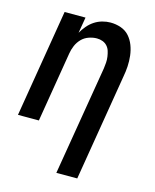

<svg xmlns="http://www.w3.org/2000/svg" viewBox="-112 -605 724 896"><g transform="rotate(15 250.0 -156.5)"><path d="M247 215 335 -313Q337 -327 338 -341.5Q339 -356 337 -370Q335 -384 331 -397Q327 -410 318 -420Q309 -430 296 -435Q283 -440 268 -440Q249 -440 229 -433Q209 -426 194.5 -411Q180 -396 172 -377Q164 -358 161 -339L105 0H4L90 -520H191L178 -443Q188 -461 202 -477.5Q216 -494 233.5 -505.5Q251 -517 271 -522.5Q291 -528 310 -528Q337 -528 361 -519.5Q385 -511 401 -493Q417 -475 426 -451.5Q435 -428 438 -402.5Q441 -377 439.5 -351Q438 -325 433 -299L348 215Z"/></g></svg>

Font: Iosevka Term Curly SmBd Obl
Style: Regular
Weight: 600
Italic angle: -9°
Designer: Belleve Invis
Foundry: Belleve Invis
Version: Version 32.3.0